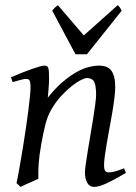

<svg xmlns="http://www.w3.org/2000/svg" viewBox="-20 -715 534 755"><path d="M475.1 -35.2Q430.7 -8.8 399.7 5.6Q368.7 20 350.1 20Q333 20 323.5 4.6Q314 -10.7 314 -37.1Q314 -45.9 317.1 -68.6Q320.3 -91.3 325.2 -121.6Q330.1 -151.9 335.9 -186Q341.8 -220.2 346.7 -251Q351.6 -281.7 354.7 -306.2Q357.9 -330.6 357.9 -341.8Q357.9 -378.9 350.1 -393.6Q342.3 -408.2 320.8 -408.2Q314.5 -408.2 298.6 -400.4Q282.7 -392.6 262.7 -377Q242.7 -361.3 220.9 -337.9Q199.2 -314.5 181.2 -283.2Q167.5 -259.8 158.9 -227.1Q150.4 -194.3 142.1 -147Q134.3 -103.5 132.1 -72.3Q129.9 -41 130.9 -12.2Q124.5 -8.8 115 -4.6Q105.5 -0.5 95.5 3.9Q85.4 8.3 76.2 12.5Q66.9 16.6 61 20L44.9 4.9Q51.8 -27.3 58.3 -64.9Q64.9 -102.5 71 -140.4Q77.1 -178.2 82.5 -215.1Q87.9 -252 91.8 -283Q95.7 -314 97.9 -337.2Q100.1 -360.4 100.1 -372.1Q100.1 -383.3 98.9 -389.9Q97.7 -396.5 95.5 -399.7Q93.3 -402.8 89.8 -403.8Q86.4 -404.8 82 -404.8Q77.6 -404.8 69.1 -402.8Q60.5 -400.9 51.8 -398.4Q43 -396 29.8 -392.1L22.9 -411.1Q43.5 -419.9 64.2 -428.2Q85 -436.5 103 -442.9Q121.1 -449.2 134.5 -453.1Q147.9 -457 153.8 -457Q160.6 -457 164.6 -454.8Q168.5 -452.6 170.2 -446.8Q171.9 -440.9 172.4 -430.2Q172.9 -419.4 172.9 -401.9Q172.9 -396.5 172.4 -387.2Q171.9 -377.9 171.1 -367.4Q170.4 -356.9 169.4 -346.9Q168.5 -336.9 168 -331.1Q194.3 -364.3 221.2 -388.2Q248 -412.1 273.9 -427.5Q299.8 -442.9 324 -450Q348.1 -457 370.1 -457Q385.3 -457 397.2 -452.6Q409.2 -448.2 417 -438.2Q424.8 -428.2 429 -411.9Q433.1 -395.5 433.1 -372.1Q433.1 -355 429.9 -329.6Q426.8 -304.2 421.9 -274.7Q417 -245.1 411.1 -213.9Q405.3 -182.6 400.4 -154.3Q395.5 -126 392.3 -102.8Q389.2 -79.6 389.2 -65.9Q389.2 -49.3 393.6 -43.2Q397.9 -37.1 406.7 -37.1Q418 -37.1 432.6 -41Q447.3 -44.9 467.8 -53.2ZM321.8 -501.5H276.9L185.5 -672.9Q192.4 -682.1 196.3 -685.5Q200.2 -689 207.5 -694.8L309.6 -575.7L442.9 -694.8Q448.7 -689.5 451.4 -685.8Q454.1 -682.1 458.5 -672.9Z"/></svg>

Font: Akkhara
Style: Italic
Weight: 400
Italic angle: -7°
Designer: J. Victor Gaultney
Version: Version 1.00 June 13, 2006, initial release